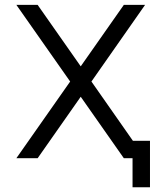

<svg xmlns="http://www.w3.org/2000/svg" viewBox="-20 -665 699 807"><path d="M610.4 122.1H537.1V0H500.5L319.3 -258.3L138.2 0H48.8L274.9 -322.3L48.8 -644.5H138.2L319.3 -386.2L500.5 -644.5H589.8L364.3 -322.3L538.6 -73.2H610.4Z"/></svg>

Font: Catrinity
Style: Regular
Weight: 400
Designer: Alexander Lange
Foundry: High-Logic / Made with FontCreator
Version: Version 2.090;May 20, 2024;FontCreator 15.0.0.2974 64-bit